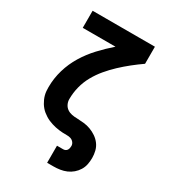

<svg xmlns="http://www.w3.org/2000/svg" viewBox="-222 -849 1044 1169"><g transform="rotate(30 300.0 -265.0)"><path d="M300 205V85H344Q352 85 359 81.5Q366 78 370 71.5Q374 65 375.5 57.5Q377 50 377 43Q377 29 368 18Q359 7 346 3Q333 -1 319.5 -0.5Q306 0 292 -1Q278 -2 264.5 -3.5Q251 -5 238 -8Q225 -11 212 -15Q199 -19 186.5 -24.5Q174 -30 162 -37.5Q150 -45 139.5 -53.5Q129 -62 120 -72.5Q111 -83 104 -94.5Q97 -106 91.5 -118.5Q86 -131 82.5 -144.5Q79 -158 78 -171.5Q77 -185 77 -198Q77 -260 94.5 -319.5Q112 -379 144 -431.5Q176 -484 218.5 -529.5Q261 -575 307 -615H77V-735H515V-615Q479 -590 444.5 -562.5Q410 -535 377.5 -504.5Q345 -474 316.5 -440Q288 -406 266.5 -367.5Q245 -329 234 -286Q223 -243 223 -198Q223 -180 231 -163.5Q239 -147 253.5 -137Q268 -127 286 -123.5Q304 -120 322 -120Q347 -119 371 -116.5Q395 -114 418 -105.5Q441 -97 461.5 -83Q482 -69 496.5 -49.5Q511 -30 517 -6Q523 18 523 43Q523 66 518.5 88.5Q514 111 502 130.5Q490 150 472.5 165Q455 180 434 189Q413 198 390 201.5Q367 205 344 205Z"/></g></svg>

Font: Iosevka Curly Heavy Extended
Style: Regular
Weight: 900
Width: 7
Monospace: yes
Designer: Belleve Invis
Foundry: Belleve Invis
Version: Version 11.1.0; ttfautohint (v1.8.3)